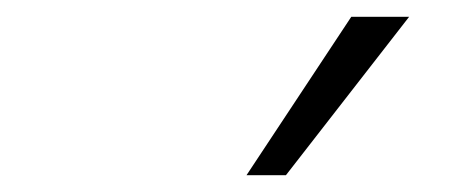

<svg xmlns="http://www.w3.org/2000/svg" viewBox="-20 -763 540 229"><path d="M274 -554 399 -743H468L321 -554Z"/></svg>

Font: Nunito Sans 10pt SemiCondensed Light
Style: Italic
Weight: 300
Width: 4
Italic angle: -9°
Designer: Vernon Adams
Foundry: Vernon Adams
Version: Version 3.101;gftools[0.9.27]